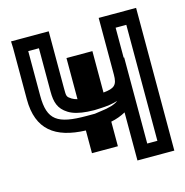

<svg xmlns="http://www.w3.org/2000/svg" viewBox="-85 -589 670 694"><g transform="rotate(-15 250.0 -242.0)"><path d="M291 -244V-374V-399H266H219H194V-374V-245C186 -247 179 -250 174 -253C157 -264 157 -265 157 -297V-484V-509H132H42H16L17 -484V-292C17 -178 81 -132 194 -128V-68V-43H219H266H291V-68V-135C311 -139 330 -146 346 -155V0V25H371H459H484V0V-484V-509H459H369H344V-484V-297C344 -258 333 -248 291 -244ZM394 -347V-459H434V-25H396V-222V-347H394ZM267 -192C291 -193 312 -196 331 -202C318 -192 297 -185 262 -181L241 -178H219H210C102 -178 67 -200 67 -292V-459H107V-297C107 -257 115 -231 147 -211C164 -200 189 -194 217 -192L241 -191H244L267 -192Z"/></g></svg>

Font: Gamestation DisplayOutline
Style: Regular
Weight: 400
Designer: Jonas Hecksher
Foundry: Jonas Hecksher, Playtypeª, e-types AS
Version: Version 1.003